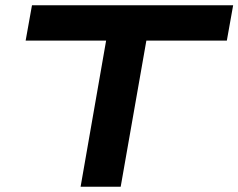

<svg xmlns="http://www.w3.org/2000/svg" viewBox="-20 -707 903 727"><path d="M285.2 0 381.8 -553.2H77.1L101.1 -687H862.8L838.9 -553.2H534.2L437 0Z"/></svg>

Font: Archivo Expanded SemiBold
Style: Italic
Weight: 600
Width: 7
Italic angle: -10°
Designer: Hector Gatti
Foundry: Omnibus-Type
Version: Version 2.001